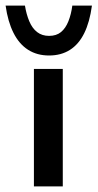

<svg xmlns="http://www.w3.org/2000/svg" viewBox="-42 -665 348 685"><path d="M79 -419H182V0H79ZM133 -467Q90 -467 58 -487.5Q26 -508 6 -548Q-14 -588 -22 -645H47Q52 -614 62.5 -589Q73 -564 90.5 -550.5Q108 -537 133 -537Q159 -537 175.5 -550.5Q192 -564 202 -589Q212 -614 216 -645H286Q278 -586 258.5 -546.5Q239 -507 207.5 -487Q176 -467 133 -467Z"/></svg>

Font: Josefin Sans Medium
Style: Regular
Weight: 500
Designer: Santiago Orozco
Foundry: Typemade
Version: Version 2.001